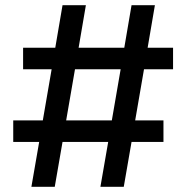

<svg xmlns="http://www.w3.org/2000/svg" viewBox="-20 -720 718 740"><path d="M101 0 131 -173H31V-256H145L179 -453H69V-536H193L221 -700H311L283 -536H459L487 -700H577L549 -536H647V-453H535L501 -256H610V-173H487L457 0H367L397 -173H221L191 0ZM235 -256H411L445 -453H269Z"/></svg>

Font: Readex Pro
Style: Regular
Weight: 400
Designer: Bonnie Shaver-Troup, Thomas Jockin
Foundry: Lexend
Version: Version 1.204; ttfautohint (v1.8.4.7-5d5b)